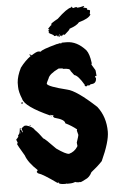

<svg xmlns="http://www.w3.org/2000/svg" viewBox="-61 -941 620 1000"><g transform="rotate(-5 249.5 -440.5)"><path d="M286.1 -716.8H309.6Q363.8 -716.8 409.2 -666Q424.8 -646 430.7 -599.6V-593.8L428.7 -589.8L446.3 -560.5Q448.2 -560.5 450.2 -529.3L446.3 -527.3Q446.3 -529.3 444.3 -529.3L442.4 -525.4V-523.4L446.3 -517.6Q446.3 -488.3 418.9 -488.3Q418.9 -486.3 415 -486.3Q415 -488.3 413.1 -488.3Q413.1 -482.4 405.3 -482.4Q401.4 -484.4 399.4 -484.4Q399.4 -481.4 391.6 -478.5Q383.8 -481.4 383.8 -484.4Q385.7 -484.4 385.7 -486.3Q355 -539.1 335 -543L317.4 -566.4Q317.4 -580.1 280.3 -580.1Q280.3 -584 256.8 -584Q207 -560.1 200.2 -537.1Q188.5 -515.6 188.5 -509.8Q193.4 -495.1 292 -470.7Q339.8 -460.4 440.4 -367.2Q483.4 -312 483.4 -234.4Q483.4 -181.6 438.5 -84Q415.5 -59.1 379.9 -31.2Q367.2 -4.9 344.7 3.9Q322.3 15.6 319.3 15.6L315.4 13.7L311.5 15.6Q292 14.2 292 11.7Q279.3 17.6 260.7 17.6H247.1Q245.1 17.6 245.1 15.6L241.2 17.6H237.3Q204.1 17.6 204.1 5.9Q200.2 6.3 200.2 9.8Q126.5 -43 104.5 -48.8Q101.6 -48.8 96.7 -56.6V-58.6L102.5 -66.4Q54.2 -111.3 42 -148.4Q6.8 -207.5 6.8 -210.9Q10.7 -215.8 10.7 -218.8Q4.9 -229.5 4.9 -236.3Q7.8 -236.3 16.6 -248V-257.8Q25.4 -257.8 28.3 -291H30.3Q34.2 -290.5 34.2 -287.1Q30.3 -286.6 30.3 -283.2Q38.1 -283.2 38.1 -269.5H40Q40 -271.5 42 -275.4Q38.1 -281.7 38.1 -287.1V-291Q51.8 -302.7 55.7 -302.7H63.5Q95.7 -294.4 106.4 -275.4Q124.5 -258.3 145.5 -228.5Q151.9 -228 208 -169.9Q254.9 -136.7 272.5 -136.7Q301.3 -144.5 317.4 -169.9L319.3 -173.8Q319.3 -180.7 317.4 -191.4Q329.1 -226.1 329.1 -230.5Q329.1 -233.4 323.2 -253.9Q325.2 -257.8 325.2 -259.8Q298.8 -281.2 266.6 -296.9Q266.6 -316.4 213.9 -330.1Q210.9 -330.1 206.1 -337.9V-339.8H210Q210 -344.2 192.4 -347.7L194.3 -343.8H192.4Q62.5 -402.3 53.7 -443.4Q38.1 -481 38.1 -507.8V-529.3Q40.5 -564 61.5 -605.5Q87.9 -640.6 118.2 -662.1Q115.2 -662.1 110.4 -669.9H114.3Q122.1 -667 122.1 -664.1Q148.9 -681.6 159.2 -681.6L172.9 -679.7Q172.9 -688.5 262.7 -712.9V-710.9Q269 -714.8 274.4 -714.8Q275.4 -714.8 282.2 -712.9Q282.7 -716.8 286.1 -716.8ZM51.8 -425.8Q55.7 -425.3 55.7 -421.9Q55.7 -418 51.8 -418H47.9V-421.9Q48.3 -425.8 51.8 -425.8ZM196.3 -341.8H200.2V-339.8H196.3ZM81.1 -302.7H85V-298.8H81.1ZM28.3 -269.5V-265.6H30.3V-269.5ZM272 -746.6V-750.5L277.8 -758.3V-760.3H274.9Q272.9 -750.5 266.1 -750.5Q266.1 -756.3 260.7 -756.3Q255.4 -754.4 249 -754.4Q249 -759.8 226.1 -770L220.7 -777.8L223.6 -781.7Q220.7 -785.6 220.7 -787.6Q226.1 -787.6 226.1 -791.5Q220.7 -791.5 220.7 -795.4Q235.4 -813 240.7 -813L237.8 -816.9Q237.8 -822.3 274.9 -842.3Q326.2 -891.6 349.1 -895V-898.9H352.1Q352.1 -895 360.8 -891.1Q370.1 -895 377.9 -895Q378.4 -891.1 383.3 -891.1Q393.1 -891.1 415 -897L418 -893.1Q412.1 -892.6 412.1 -889.2Q432.1 -885.7 432.1 -881.3V-875.5Q446.3 -875 446.3 -869.6Q446.3 -865.7 443.4 -854L446.3 -850.1Q436.5 -829.6 383.3 -814.9Q370.6 -798.3 332 -785.6Q332 -779.8 303.7 -756.3Q297.9 -758.3 294.9 -758.3Q290.5 -750.5 283.7 -750.5L286.1 -754.4V-756.3Q284.2 -756.3 272 -746.6Z"/></g></svg>

Font: Mister Brush
Style: Regular
Weight: 400
Designer: GGBotNet
Foundry: GGBotNet
Version: 1.00